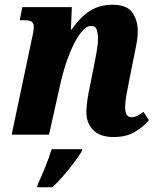

<svg xmlns="http://www.w3.org/2000/svg" viewBox="-20 -566 664 807"><path d="M457 10Q401 10 371.5 -19.5Q342 -49 343 -100Q344 -121 347.5 -147Q351 -173 359 -209L375 -289Q379 -309 385.5 -344.5Q392 -380 392 -405Q392 -423 387 -440Q382 -457 363 -457Q343 -457 323 -432.5Q303 -408 285.5 -370.5Q268 -333 255 -292.5Q242 -252 235 -219L186 0H29L113 -398Q116 -411 119 -426Q122 -441 122 -453Q122 -468 113.5 -474.5Q105 -481 83 -481H63L74 -536H282L278 -442H281Q319 -496 359 -521Q399 -546 453 -546Q514 -546 536.5 -513Q559 -480 559 -436Q559 -409 552.5 -375Q546 -341 540 -313L520 -212Q514 -183 510 -159Q506 -135 506 -114Q506 -73 534 -73Q554 -73 583 -96L606 -61Q585 -35 548.5 -12.5Q512 10 457 10ZM139 208Q155 174 170.5 135.5Q186 97 197 61H326L323 71Q311 91 291 117.5Q271 144 247.5 171.5Q224 199 200 221H136Z"/></svg>

Font: Noto Serif Condensed ExtraBold
Style: Italic
Weight: 800
Width: 3
Italic angle: -12°
Designer: Monotype Design Team
Foundry: Monotype Imaging Inc.
Version: Version 2.014; ttfautohint (v1.8.4.7-5d5b)